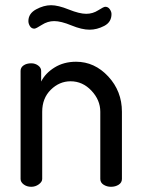

<svg xmlns="http://www.w3.org/2000/svg" viewBox="-20 -717 543 737"><path d="M188 -636Q163 -636 140.5 -621.5Q118 -607 112 -607Q101 -607 95 -616.5Q89 -626 89 -636Q89 -665 118.5 -681Q148 -697 176 -697Q203 -697 244 -680.5Q285 -664 311 -664Q336 -664 357 -677.5Q378 -691 384 -691Q395 -691 401.5 -681.5Q408 -672 408 -663Q408 -632 380 -617.5Q352 -603 324 -603Q294 -603 254 -619.5Q214 -636 188 -636ZM142 -288V-30Q142 -19 129 -9.5Q116 0 100 0Q83 0 71 -9Q59 -18 59 -30V-445Q59 -458 70.5 -466Q82 -474 100 -474Q115 -474 126.5 -465.5Q138 -457 138 -445V-404Q154 -436 189.5 -458Q225 -480 272 -480Q343 -480 395.5 -423.5Q448 -367 448 -288V-30Q448 -16 435.5 -8Q423 0 406 0Q390 0 377.5 -8Q365 -16 365 -30V-288Q365 -333 331 -369Q297 -405 251 -405Q208 -405 175 -372.5Q142 -340 142 -288Z"/></svg>

Font: Dosis
Style: Medium
Weight: 500
Designer: Edgar Tolentino, Pablo Impallari, Igino Marini
Foundry: Edgar Tolentino, Pablo Impallari, Igino Marini
Version: Version 1.007